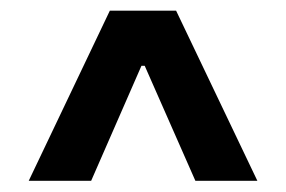

<svg xmlns="http://www.w3.org/2000/svg" viewBox="-20 -731 528 354"><path d="M340.2 -397.7H454.5L304.7 -711.3H182.5L33 -397.7H148.1L240.8 -609.7H246.8Z"/></svg>

Font: TID UI
Style: Bold
Weight: 700
Designer: The TID Project Authors
Foundry: Bakken & Bæck
Version: Version 1.001;hotconv 1.0.109;makeotfexe 2.5.65596